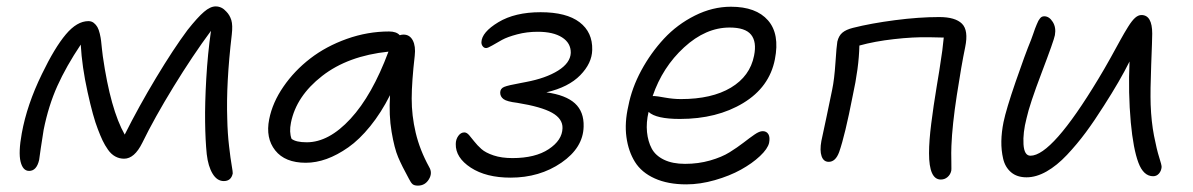

<svg xmlns="http://www.w3.org/2000/svg" viewBox="-20 -542 3723 599"><path d="M70.8 -8.8Q51.3 -8.8 44.2 -37.6Q37.1 -66.4 47.9 -126Q64 -215.3 110.8 -311Q150.4 -393.1 185.3 -434.6Q220.2 -476.1 255.9 -476.1Q265.6 -476.1 272.7 -470.5Q279.8 -464.8 283.9 -457.5Q288.1 -450.2 291.3 -437Q294.4 -423.8 295.4 -414.3Q296.4 -404.8 298.1 -388.9Q299.8 -373 300.8 -366.2Q324.7 -200.2 369.1 -122.1Q412.6 -209 466.8 -299.1Q521 -389.2 564.9 -448.2Q596.7 -488.3 616.5 -505.1Q636.2 -522 652.8 -522Q671.9 -522 686 -505.9Q696.8 -495.1 701.7 -479.2Q706.5 -463.4 703.1 -434.1Q685.1 -281.2 689 -170.9Q689.9 -126.5 694.6 -86.4Q699.2 -46.4 702.9 -25.6Q706.5 -4.9 706.1 -1Q701.2 22.9 678.2 22.9Q657.2 22.9 643.3 0Q629.4 -22.9 625 -61Q620.6 -104.5 619.9 -161.9Q619.1 -219.2 623.5 -296.6Q627.9 -374 638.2 -445.8Q581.1 -368.7 521.5 -271.5Q461.9 -174.3 423.8 -96.2Q399.4 -46.9 367.2 -46.9Q352.1 -46.9 339.4 -54Q326.7 -61 316.9 -75Q307.1 -88.9 300 -103.8Q293 -118.7 285.2 -139.2Q270.5 -176.3 253.2 -254.9Q235.8 -333.5 231.9 -402.8Q186.5 -335 158.9 -273.7Q131.3 -212.4 116.2 -137.2Q111.8 -111.8 107.2 -79.3Q102.5 -46.9 102.1 -43Q94.2 -8.8 70.8 -8.8Z M934.1 -34.2Q869.1 -34.2 838.6 -72.8Q808.1 -111.3 819.8 -169.9Q830.1 -222.2 864.3 -271.7Q898.4 -321.3 947.8 -359.4Q997.1 -397.5 1062 -420.7Q1127 -443.8 1193.8 -443.8Q1216.8 -443.8 1227.1 -432.1Q1232.9 -434.1 1238.8 -434.1Q1258.3 -434.1 1267.8 -416Q1277.3 -397.9 1273.9 -368.2Q1264.6 -287.6 1264.4 -234.6Q1264.2 -181.6 1276.9 -127.9Q1289.6 -74.2 1318.8 -21Q1330.1 -2.4 1318.1 17.3Q1306.2 37.1 1283.7 37.1Q1272.5 37.1 1267.1 32.5Q1261.7 27.8 1255.9 16.1Q1233.9 -23.9 1222.2 -51.5Q1210.4 -79.1 1201.7 -130.6Q1192.9 -182.1 1196.8 -245.1Q1168.9 -189.9 1135 -148.2Q1101.1 -106.4 1066.7 -82.3Q1032.2 -58.1 999 -46.1Q965.8 -34.2 934.1 -34.2ZM887.7 -159.2Q881.8 -129.9 889.6 -108.9Q903.3 -98.1 937 -98.1Q1005.9 -98.1 1073.5 -171.4Q1141.1 -244.6 1191.9 -380.9Q1065.4 -367.7 984.9 -304.9Q904.3 -242.2 887.7 -159.2Z M1572.8 12.2Q1496.6 12.2 1448.7 -19Q1400.9 -50.3 1401.9 -92.8Q1401.9 -106.9 1409.7 -117.9Q1417.5 -128.9 1428.7 -128.9Q1436 -128.9 1443.4 -120.6Q1450.7 -112.3 1459.7 -100.6Q1468.8 -88.9 1481.9 -77.1Q1495.1 -65.4 1520 -57.1Q1544.9 -48.8 1578.6 -48.8Q1649.9 -48.8 1691.9 -76.7Q1733.9 -104.5 1734.9 -142.1Q1735.8 -171.4 1702.4 -190.2Q1668.9 -209 1593.8 -221.2Q1561 -225.1 1550.8 -232.9Q1540.5 -240.7 1540.5 -252.9Q1540.5 -265.6 1552.7 -270.8Q1564.9 -275.9 1605.5 -283.2Q1615.2 -285.2 1620.6 -286.1Q1683.1 -297.9 1721.2 -321.8Q1759.3 -345.7 1760.7 -377Q1761.2 -407.7 1733.6 -425.3Q1706.1 -442.9 1657.7 -442.9Q1623.5 -442.9 1593.3 -434.8Q1563 -426.8 1546.1 -417.5Q1529.3 -408.2 1515.6 -400.1Q1502 -392.1 1496.6 -392.1Q1490.2 -392.1 1486.1 -397.5Q1481.9 -402.8 1481.9 -410.2Q1482.9 -441.4 1534.7 -472.7Q1586.4 -503.9 1666.5 -503.9Q1747.1 -503.9 1788.1 -472.7Q1829.1 -441.4 1827.6 -386.2Q1826.7 -344.7 1790.3 -307.4Q1753.9 -270 1684.6 -253.9Q1745.1 -245.6 1773.7 -219.5Q1802.2 -193.4 1800.8 -147Q1799.3 -81.1 1731.4 -34.4Q1663.6 12.2 1572.8 12.2Z M2121.1 33.2Q2063.5 33.2 2022.5 14.6Q1981.4 -3.9 1960.9 -36.9Q1940.4 -69.8 1934.3 -114.5Q1928.2 -159.2 1940.4 -211.9Q1951.2 -267.6 1980.7 -322.3Q2010.3 -377 2051.5 -421.4Q2092.8 -465.8 2147.9 -493.4Q2203.1 -521 2260.3 -521Q2338.9 -521 2376 -478.5Q2413.1 -436 2397.5 -356.9Q2380.4 -270 2298.6 -220.5Q2216.8 -170.9 2101.1 -170.9Q2026.9 -170.9 2003.4 -192.9Q1995.6 -159.7 1998.5 -130.1Q2001.5 -100.6 2013.2 -78.6Q2024.9 -56.6 2051.5 -43.7Q2078.1 -30.8 2117.2 -30.8Q2158.7 -30.8 2195.3 -41.3Q2231.9 -51.8 2256.1 -66.9Q2280.3 -82 2299.6 -96.9Q2318.8 -111.8 2334 -122.3Q2349.1 -132.8 2359.4 -132.8Q2371.6 -132.8 2377.2 -123.3Q2382.8 -113.8 2379.4 -96.2Q2375 -77.6 2350.8 -54.9Q2326.7 -32.2 2291.5 -12.7Q2256.3 6.8 2210.2 20Q2164.1 33.2 2121.1 33.2ZM2023.4 -242.2Q2028.8 -242.2 2054.7 -237.5Q2080.6 -232.9 2104.5 -232.9Q2200.7 -232.9 2260.3 -268.6Q2319.8 -304.2 2332.5 -368.2Q2341.3 -411.6 2323.2 -433.8Q2305.2 -456.1 2256.3 -456.1Q2181.6 -456.1 2114.3 -394.3Q2046.9 -332.5 2016.1 -242.2Z M2915 18.1Q2878.4 18.1 2878.4 -64Q2878.4 -102.5 2885.3 -156.7Q2892.1 -210.9 2902.3 -272.2Q2912.6 -333.5 2914.1 -346.2Q2920.4 -383.3 2924.3 -424.8L2879.4 -425.8Q2829.1 -426.8 2768.8 -419.9Q2708.5 -413.1 2661.1 -399.9Q2659.7 -331.1 2640.1 -242.2Q2616.2 -119.6 2598.1 -67.9Q2586.9 -37.1 2565.4 -37.1Q2549.3 -37.1 2543.2 -54.7Q2537.1 -72.3 2542.5 -102.1Q2545.9 -118.2 2558.6 -177.5Q2571.3 -236.8 2576.2 -262.2Q2583 -294.4 2586.4 -346.2Q2589.8 -397.9 2592.3 -412.1Q2596.7 -430.7 2608.2 -440.2Q2619.6 -449.7 2641.1 -455.1Q2696.8 -469.2 2771.7 -479Q2846.7 -488.8 2910.2 -488.8Q2960.4 -488.8 2981.2 -468Q3002 -447.3 2991.2 -395Q2979.5 -338.9 2965.1 -245.1Q2950.7 -151.4 2948.2 -86.9Q2947.3 -67.4 2948 -38.1Q2948.7 -8.8 2947.3 -7.8Q2944.8 2.9 2936 10.5Q2927.2 18.1 2915 18.1Z M3182.6 11.2Q3152.8 11.2 3134.3 -4.6Q3115.7 -20.5 3109.6 -46.9Q3103.5 -73.2 3104 -101.6Q3104.5 -129.9 3110.8 -161.1Q3119.1 -201.2 3148.4 -286.4Q3177.7 -371.6 3196.8 -418Q3199.7 -425.3 3203.4 -436.3Q3207 -447.3 3209.2 -452.9Q3211.4 -458.5 3214.4 -465.8Q3217.3 -473.1 3219.5 -477.1Q3221.7 -481 3224.6 -484.6Q3227.5 -488.3 3230.7 -489.7Q3233.9 -491.2 3237.8 -491.2Q3253.4 -491.2 3264.4 -473.6Q3275.4 -456.1 3271 -432.1Q3268.1 -416 3230 -315.9Q3191.9 -215.8 3182.6 -172.9Q3170.9 -127.9 3173.1 -92Q3175.3 -56.2 3194.8 -56.2Q3262.2 -56.2 3406.7 -295.9Q3424.8 -325.7 3444.6 -361.3Q3464.4 -397 3475.8 -418Q3487.3 -439 3499.5 -458.5Q3511.7 -478 3521.5 -486.6Q3531.2 -495.1 3541 -495.1Q3574.7 -495.1 3574.7 -437Q3574.7 -420.9 3571.5 -339.8Q3568.4 -258.8 3569.8 -215.8Q3571.8 -162.1 3580.3 -118.4Q3588.9 -74.7 3596.4 -51.3Q3604 -27.8 3604 -21Q3603 -8.8 3595.7 -0.5Q3588.4 7.8 3577.6 7.8Q3547.4 7.8 3531.5 -34.7Q3515.6 -77.1 3507.8 -160.2Q3499.5 -252.9 3503.9 -350.1Q3474.6 -291 3423.8 -211.9Q3394.5 -165.5 3367.4 -128.9Q3340.3 -92.3 3308.8 -58.8Q3277.3 -25.4 3245.1 -7.1Q3212.9 11.2 3182.6 11.2Z"/></svg>

Font: Shantell Sans Irregular
Style: Italic
Weight: 300
Italic angle: -11.31°
Designer: Stephen Nixon, Anya Danilova, Shantell Martin
Foundry: Arrow Type
Version: Version 1.006;[9816181b4]